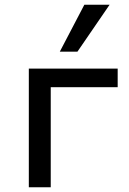

<svg xmlns="http://www.w3.org/2000/svg" viewBox="-20 -786 541 806"><path d="M101 0V-498H474V-420H193V0ZM231 -569 334 -766H440L305 -569Z"/></svg>

Font: Nunito Sans 6pt
Style: Regular
Weight: 400
Version: Version 3.101;gftools[0.9.27]